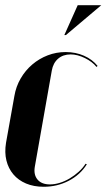

<svg xmlns="http://www.w3.org/2000/svg" viewBox="-27 -704 407 734"><path d="M28 -337Q34 -373 52 -404Q70 -435 96.5 -457.5Q123 -480 155.5 -492.5Q188 -505 224 -505Q262 -505 294 -491Q326 -477 346 -452L342 -448Q326 -468 297.5 -482Q269 -496 243 -496Q214 -496 195 -479.5Q176 -463 171 -434L106 -66Q101 -36 116.5 -17.5Q132 1 164 1Q182 1 201.5 -5Q221 -11 239.5 -22Q258 -33 274 -47.5Q290 -62 300 -78L305 -76Q280 -36 236 -13Q192 10 140 10Q102 10 72.5 -2.5Q43 -15 24 -37.5Q5 -60 -2.5 -90.5Q-10 -121 -4 -158ZM219 -570 270 -684H360L225 -570Z"/></svg>

Font: Moniqa Black Ita Display
Style: Italic
Weight: 900
Italic angle: -10°
Designer: Rajesh Rajput
Foundry: Rajesh Rajput
Version: Version 1.000